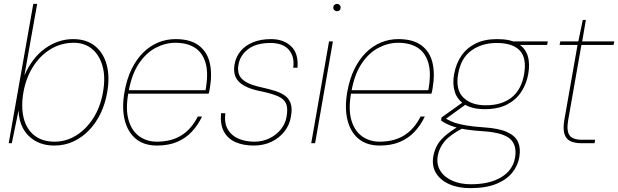

<svg xmlns="http://www.w3.org/2000/svg" viewBox="-20 -740 3194 992"><path d="M261 12Q204 12 162.5 -12Q121 -36 99 -77Q77 -118 76 -170L41 0H25L152 -720H172L106 -350Q146 -442 213.5 -490Q281 -538 358 -538Q426 -538 470 -503Q514 -468 531 -406Q548 -344 534 -264Q524 -204 499.5 -153.5Q475 -103 439 -66Q403 -29 358 -8.5Q313 12 261 12ZM262 -8Q321 -8 372.5 -39.5Q424 -71 461 -128Q498 -185 512 -263Q526 -342 509.5 -399.5Q493 -457 454.5 -488Q416 -519 362 -519Q296 -519 241.5 -486Q187 -453 150.5 -395Q114 -337 101 -263Q88 -187 102.5 -129.5Q117 -72 158 -40Q199 -8 262 -8Z M791 12Q723 12 681 -23.5Q639 -59 624 -121Q609 -183 623 -264Q635 -332 660 -383Q685 -434 720 -468.5Q755 -503 797.5 -520.5Q840 -538 887 -538Q963 -538 1006.5 -505.5Q1050 -473 1063.5 -416Q1077 -359 1064 -283Q1063 -275 1061.5 -269.5Q1060 -264 1058 -256H633L636 -274H1042Q1058 -362 1042 -415.5Q1026 -469 986 -494Q946 -519 886 -519Q835 -519 785.5 -493.5Q736 -468 698.5 -413Q661 -358 645 -270L643 -259Q628 -175 644.5 -119Q661 -63 700 -35.5Q739 -8 790 -8Q866 -8 918 -41Q970 -74 1002 -138H1024Q1003 -94 971.5 -60Q940 -26 895.5 -7Q851 12 791 12Z M1291 12Q1237 12 1197 -5.5Q1157 -23 1137 -60Q1117 -97 1122 -155H1144Q1138 -103 1157.5 -70.5Q1177 -38 1213.5 -23Q1250 -8 1294 -8Q1336 -8 1371.5 -25Q1407 -42 1430.5 -71Q1454 -100 1460 -134Q1469 -181 1457.5 -205.5Q1446 -230 1415.5 -243Q1385 -256 1335 -267Q1292 -275 1262 -287.5Q1232 -300 1215 -317Q1198 -334 1192.5 -356.5Q1187 -379 1192 -408Q1199 -447 1223 -476Q1247 -505 1287 -521.5Q1327 -538 1380 -538Q1445 -538 1484 -501Q1523 -464 1517 -390H1495Q1503 -447 1472.5 -482.5Q1442 -518 1377 -518Q1304 -518 1262 -486Q1220 -454 1212 -405Q1207 -379 1214.5 -356.5Q1222 -334 1250 -317Q1278 -300 1334 -288Q1370 -280 1400.5 -270.5Q1431 -261 1452 -246Q1473 -231 1482 -205Q1491 -179 1483 -137Q1476 -94 1449.5 -60.5Q1423 -27 1382.5 -7.5Q1342 12 1291 12Z M1588 0 1680 -526H1700L1608 0ZM1721 -682Q1714 -682 1708 -687Q1702 -692 1702 -701Q1702 -710 1708 -715Q1714 -720 1721 -720Q1728 -720 1734 -715Q1740 -710 1740 -701Q1740 -692 1734.5 -687Q1729 -682 1721 -682Z M1942 12Q1874 12 1832 -23.5Q1790 -59 1775 -121Q1760 -183 1774 -264Q1786 -332 1811 -383Q1836 -434 1871 -468.5Q1906 -503 1948.5 -520.5Q1991 -538 2038 -538Q2114 -538 2157.5 -505.5Q2201 -473 2214.5 -416Q2228 -359 2215 -283Q2214 -275 2212.5 -269.5Q2211 -264 2209 -256H1784L1787 -274H2193Q2209 -362 2193 -415.5Q2177 -469 2137 -494Q2097 -519 2037 -519Q1986 -519 1936.5 -493.5Q1887 -468 1849.5 -413Q1812 -358 1796 -270L1794 -259Q1779 -175 1795.5 -119Q1812 -63 1851 -35.5Q1890 -8 1941 -8Q2017 -8 2069 -41Q2121 -74 2153 -138H2175Q2154 -94 2122.5 -60Q2091 -26 2046.5 -7Q2002 12 1942 12Z M2409 232Q2347 232 2301 211.5Q2255 191 2232.5 154Q2210 117 2219 66Q2225 35 2239 10Q2253 -15 2280 -38.5Q2307 -62 2352 -89L2372 -78Q2306 -44 2277.5 -10Q2249 24 2242 64Q2234 108 2254.5 141.5Q2275 175 2316.5 193.5Q2358 212 2413 212Q2510 212 2570 175.5Q2630 139 2641 75Q2652 11 2616 -22Q2580 -55 2476 -62Q2426 -65 2390.5 -70.5Q2355 -76 2330.5 -83.5Q2306 -91 2289 -99.5Q2272 -108 2259 -117L2261 -133L2369 -210L2390 -203L2274 -119L2270 -133Q2283 -128 2296 -120.5Q2309 -113 2329.5 -106Q2350 -99 2385.5 -92.5Q2421 -86 2480 -82Q2558 -77 2600.5 -57.5Q2643 -38 2657 -5.5Q2671 27 2663 72Q2656 115 2627 151.5Q2598 188 2544.5 210Q2491 232 2409 232ZM2485 -176Q2420 -176 2381.5 -200Q2343 -224 2330 -265Q2317 -306 2326 -356Q2336 -411 2363.5 -451.5Q2391 -492 2437 -515Q2483 -538 2549 -538Q2617 -538 2655.5 -515Q2694 -492 2706.5 -451.5Q2719 -411 2709 -356Q2700 -306 2673 -265Q2646 -224 2599.5 -200Q2553 -176 2485 -176ZM2490 -196Q2573 -196 2623.5 -236.5Q2674 -277 2688 -357Q2702 -440 2665.5 -479Q2629 -518 2546 -518Q2470 -518 2415.5 -479Q2361 -440 2347 -357Q2333 -277 2373.5 -236.5Q2414 -196 2490 -196ZM2636 -508 2630 -526H2810L2807 -508Z M2985 0Q2949 0 2926.5 -11Q2904 -22 2896 -49Q2888 -76 2896 -122L2964 -508H2871L2875 -526H2968L2991 -637H3007L2988 -526H3154L3150 -508H2984L2916 -122Q2906 -67 2921.5 -42.5Q2937 -18 2987 -18H3055L3052 0Z"/></svg>

Font: DM Sans 9pt Thin
Style: Italic
Weight: 250
Italic angle: -10°
Version: Version 4.004;gftools[0.9.30]